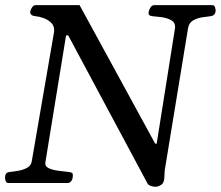

<svg xmlns="http://www.w3.org/2000/svg" viewBox="-24 -713 861 748"><path d="M8.3 0Q1.5 0 -1.5 -7.1Q-4.4 -14.2 -4.4 -20.5Q-4.4 -30.3 -0.5 -36.1Q3.4 -42 13.7 -43Q29.3 -44.4 48.3 -47.9Q67.4 -51.3 82.3 -59.8Q97.2 -68.4 99.6 -84L186.5 -587.9Q187 -590.3 187 -595.2Q187 -613.8 174.6 -625.2Q162.1 -636.7 145 -642.8Q127.9 -648.9 114.3 -649.9Q92.3 -651.9 93.8 -668Q94.2 -673.3 100.1 -683.1Q106 -692.9 114.3 -692.9H286.1L580.6 -153.3H586.4L657.7 -602.5Q658.2 -604.5 658.2 -607.9Q658.2 -626.5 641.8 -635Q625.5 -643.6 604.7 -646.2Q584 -648.9 569.8 -649.9Q554.7 -651.4 554.7 -660.6Q554.7 -670.9 561 -681.9Q567.4 -692.9 576.2 -692.9H803.2Q811.5 -692.9 814.2 -683.1Q816.9 -673.3 815.9 -668Q813 -651.9 796.4 -649.9Q781.2 -648.4 762 -645.3Q742.7 -642.1 727.3 -632.8Q711.9 -623.5 708.5 -602.5L618.7 -55.2Q617.2 -45.9 617.2 -39.8Q617.2 -33.7 616.2 -19.5Q614.7 1 603 7.8Q591.3 14.6 581.1 14.6Q576.2 14.6 570.1 13.2Q564 11.7 558.8 9.3Q553.7 6.8 551.8 3.9L241.7 -575.2H233.4L152.8 -80.6Q150.4 -64.5 167.2 -57.1Q184.1 -49.8 206.8 -47.4Q229.5 -44.9 244.1 -43Q252.4 -42 256.1 -39.8Q259.8 -37.6 259.8 -30.8Q259.8 -14.6 253.4 -7.3Q247.1 0 240.2 0Z"/></svg>

Font: Gelasio
Style: Italic
Weight: 400
Italic angle: -8.5°
Designer: Eben Sorkin
Foundry: Eben Sorkin
Version: Version 1.008